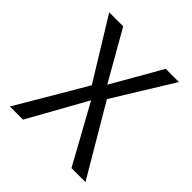

<svg xmlns="http://www.w3.org/2000/svg" viewBox="-188 -848 991 991"><g transform="rotate(45 307.5 -353.0)"><path d="M50.8 -706.2H152.8L307.7 -434.9L463.1 -706.2H559.5L359 -381L583.6 0H481.5L305.6 -319L127.7 0H31.8L253.3 -376.4Z"/></g></svg>

Font: FiraCode Nerd Font
Style: Regular
Weight: 400
Designer: Carrois Corporate, Edenspiekermann AG, Nikita Prokopov
Foundry: Carrois Corporate, Edenspiekermann AG, Nikita Prokopov
Version: Version 6.002;Nerd Fonts 3.4.0